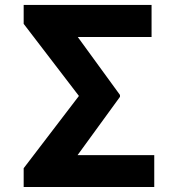

<svg xmlns="http://www.w3.org/2000/svg" viewBox="-20 -744 713 764"><path d="M74.2 -649.1V-724.4H583.1V-596.9H289.4L457.4 -366.1V-358.7L288.7 -126.8H593.8V0H74.2V-74.6L294 -362.2Z"/></svg>

Font: Cannonade
Style: Bold
Weight: 700
Designer: Rasmus Andersson
Foundry: rsms
Version: Version 3.012;git-f93a4a705